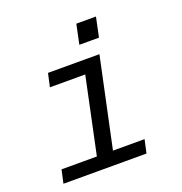

<svg xmlns="http://www.w3.org/2000/svg" viewBox="-127 -809 871 919"><g transform="rotate(-20 309.0 -349.5)"><path d="M340 -599 361 -699H461L440 -599ZM415 -524 318 -68H479L464 0H41L56 -68H236L318 -456H138L153 -524Z"/></g></svg>

Font: Fragment Mono SC
Style: Italic
Weight: 400
Italic angle: -12°
Monospace: yes
Designer: Wei Huang based on Nimbus Sans by URW Studio, based on Helvetica by Max Miedinger.
Foundry: Wei Huang
Version: Version 1.012; ttfautohint (v1.8.4.7-5d5b)